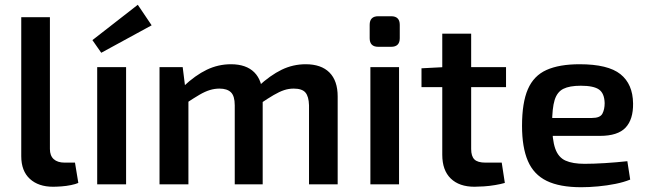

<svg xmlns="http://www.w3.org/2000/svg" viewBox="-20 -772 2712 804"><path d="M189 -700V-148Q189 -120 205 -105.5Q221 -91 251 -91H294L308 -6Q297 -1 277.5 3Q258 7 237.5 8.5Q217 10 202 10Q141 10 105 -23Q69 -56 69 -118V-700Z M508 -491V0H387V-491ZM557 -752 615 -666 404 -551 367 -604Z M1260 -503Q1325 -503 1359.5 -468.5Q1394 -434 1394 -368V0H1274V-331Q1273 -368 1259 -384.5Q1245 -401 1210 -401Q1189 -401 1169.5 -394.5Q1150 -388 1126 -374Q1102 -360 1068 -337L1061 -410Q1112 -457 1159.5 -480Q1207 -503 1260 -503ZM745 -491 757 -395 769 -381V0H648V-491ZM947 -503Q1011 -503 1045 -469Q1079 -435 1080 -368V0H963V-331Q963 -370 947 -385.5Q931 -401 899 -401Q879 -401 859 -395Q839 -389 815 -375Q791 -361 755 -337L748 -410Q798 -457 846 -480Q894 -503 947 -503Z M1651 -491V0H1531V-491ZM1618 -704Q1654 -704 1654 -668V-612Q1654 -576 1618 -576H1564Q1528 -576 1528 -612V-668Q1528 -704 1564 -704Z M1953 -631V-148Q1953 -118 1966.5 -104.5Q1980 -91 2013 -91H2081L2094 -6Q2077 -1 2053 3Q2029 7 2006 8.5Q1983 10 1967 10Q1903 10 1867.5 -24.5Q1832 -59 1832 -124V-631ZM2099 -491V-407H1745V-486L1841 -491Z M2407 -503Q2526 -503 2578 -461.5Q2630 -420 2631 -339Q2632 -272 2599.5 -237.5Q2567 -203 2492 -203H2212V-278H2459Q2493 -278 2502.5 -296Q2512 -314 2512 -340Q2511 -381 2488.5 -397Q2466 -413 2412 -413Q2365 -413 2339 -400Q2313 -387 2302.5 -353Q2292 -319 2292 -255Q2292 -187 2305 -150Q2318 -113 2348 -99.5Q2378 -86 2428 -86Q2465 -86 2513.5 -89Q2562 -92 2607 -97L2619 -20Q2592 -9 2557 -2Q2522 5 2484.5 8.5Q2447 12 2414 12Q2324 12 2269.5 -14.5Q2215 -41 2190.5 -98Q2166 -155 2166 -245Q2166 -342 2190.5 -398.5Q2215 -455 2268.5 -479Q2322 -503 2407 -503Z"/></svg>

Font: Exo 2 SemiBold
Style: Regular
Weight: 600
Designer: Natanael Gama
Foundry: Natanael Gama
Version: Version 2.010